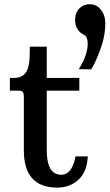

<svg xmlns="http://www.w3.org/2000/svg" viewBox="-20 -854 505 884"><path d="M342.8 -535.6Q383.8 -600.6 383.8 -653.8Q383.8 -684.1 368.2 -692.4Q325.7 -713.9 325.7 -762.2Q325.7 -810.5 365.7 -829.1Q377.9 -834.5 393.6 -834.5Q424.8 -834.5 444.8 -808.8Q464.8 -783.2 464.8 -747.1Q464.8 -687.5 441.2 -624.3Q417.5 -561 399.9 -534.7ZM243.7 9.8Q89.8 9.8 89.8 -161.1V-405.3Q89.8 -424.3 85.2 -430.4Q80.6 -436.5 65.4 -436.5H25.4V-495.1H43.5Q80.6 -495.1 97.9 -518.6Q115.2 -542 116.7 -595.7L117.2 -639.2H195.3V-495.1H345.2V-436.5H195.3V-162.6Q195.3 -71.8 237.3 -54.2Q249 -49.3 260.7 -49.3Q312 -49.3 327.6 -133.8H384.3Q379.4 -33.7 300.8 -1Q275.4 9.8 243.7 9.8Z"/></svg>

Font: Arbutus Slab
Style: Regular
Weight: 400
Version: Version 1.002; ttfautohint (v0.92) -l 10 -r 16 -G 200 -x 7 -